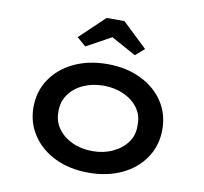

<svg xmlns="http://www.w3.org/2000/svg" viewBox="-84 -854 1013 954"><g transform="rotate(10 422.5 -376.5)"><path d="M423 10Q328 10 254.5 -25Q181 -60 139 -122.5Q97 -185 97 -264Q97 -344 139 -406Q181 -468 254.5 -503Q328 -538 423 -538Q517 -538 590.5 -503Q664 -468 705.5 -406Q747 -344 747 -264Q747 -185 705.5 -122.5Q664 -60 590.5 -25Q517 10 423 10ZM423 -99Q479 -99 525 -120.5Q571 -142 597.5 -179Q624 -216 622 -264Q624 -313 597.5 -350Q571 -387 525 -408Q479 -429 423 -429Q366 -429 320 -408Q274 -387 248 -349.5Q222 -312 223 -264Q222 -216 248 -179Q274 -142 320 -120.5Q366 -99 423 -99ZM298 -605 253 -644 378 -763H468L593 -644L548 -605L408 -682H438Z"/></g></svg>

Font: Lexend Mega Medium
Style: Regular
Weight: 500
Version: Version 1.007